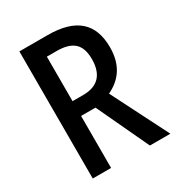

<svg xmlns="http://www.w3.org/2000/svg" viewBox="-171 -824 865 934"><g transform="rotate(-30 261.5 -357.0)"><path d="M235 -714H77V0H180V-292H261L398 0H513L352 -318C426 -353 469 -414 469 -511C469 -646 394 -714 235 -714ZM234 -625C323 -625 364 -590 364 -506C364 -419 322 -375 240 -375H180V-625Z"/></g></svg>

Font: Noto Sans Devanagari Condensed Medium
Style: Regular
Weight: 500
Width: 3
Designer: Jelle Bosma - Monotype Design Team
Foundry: Monotype Imaging Inc.
Version: Version 2.004